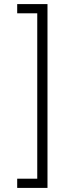

<svg xmlns="http://www.w3.org/2000/svg" viewBox="-20 -780 351 938"><path d="M212 -760V138H64V93H162V-715H64V-760Z"/></svg>

Font: IBM Plex Sans Hebrew Light
Style: Regular
Weight: 300
Designer: Mike Abbink, Paul van der Laan, Pieter van Rosmalen, Yanek Iontef
Foundry: Bold Monday
Version: Version 1.2